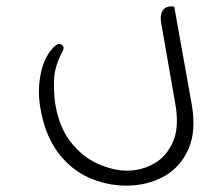

<svg xmlns="http://www.w3.org/2000/svg" viewBox="-20 -369 642 603"><path d="M377 214Q314 214 257 188Q200 162 160 107Q120 52 106 -34Q97 -92 109.5 -144.5Q122 -197 153 -225Q156 -227 159 -229Q162 -231 166 -231Q177 -231 180 -219Q180 -217 178 -211Q152 -162 150 -122.5Q148 -83 153 -46Q165 30 202 77Q239 124 287.5 145.5Q336 167 379 167Q423 167 462.5 145.5Q502 124 523 77Q544 30 530 -46L486 -298Q482 -321 490.5 -335Q499 -349 518 -349H522Q528 -349 528 -344L582 -42Q597 43 571.5 100Q546 157 494 185.5Q442 214 377 214Z"/></svg>

Font: Zain Light
Style: Italic
Weight: 300
Italic angle: -10°
Designer: Zain,Boutros
Foundry: Mobile Telecommunications Company (Zain), 2024
Version: Version 1.51; ttfautohint (v1.8.4)